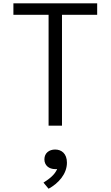

<svg xmlns="http://www.w3.org/2000/svg" viewBox="-20 -750 660 1146"><path d="M350 0V-661.5H560V-730H60V-661.5H270V0ZM310.5 259.5C314 259.5 317.5 259.5 321 259C307 293 275.5 317 239.5 340L270 376.5C326.5 346 379.5 290 379.5 221C379.5 167 347.5 142.5 309 142.5C273.5 142.5 245 163.5 245 201C245 237 271.5 259.5 310.5 259.5Z"/></svg>

Font: Monaspace Neon Light
Style: Regular
Weight: 300
Designer: Riley Cran & the Lettermatic Team
Foundry: Lettermatic
Version: Version 1.200 (Monaspace Neon)